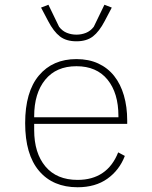

<svg xmlns="http://www.w3.org/2000/svg" viewBox="-20 -777 640 809"><path d="M307 12Q203 12 144.5 -57Q86 -126 86 -258Q86 -390 144 -459Q202 -528 302 -528Q354 -528 394 -509.5Q434 -491 461 -457Q488 -423 502 -375Q516 -327 516 -269V-255H124V-229Q124 -132 171.5 -75.5Q219 -19 307 -19Q369 -19 412 -48Q455 -77 478 -135L506 -120Q483 -60 432.5 -24Q382 12 307 12ZM302 -498Q217 -498 170.5 -441Q124 -384 124 -287V-283H479V-288Q479 -385 433 -441.5Q387 -498 302 -498ZM302 -603Q259 -603 232.5 -623.5Q206 -644 183 -688L153 -745L184 -757L229 -664Q243 -646 262 -638.5Q281 -631 302 -631Q323 -631 342 -638.5Q361 -646 375 -664L420 -757L451 -745L421 -688Q398 -644 371.5 -623.5Q345 -603 302 -603Z"/></svg>

Font: IBM Plex Mono ExtraLight
Style: Regular
Weight: 200
Monospace: yes
Designer: Mike Abbink, Paul van der Laan, Pieter van Rosmalen
Foundry: Bold Monday
Version: Version 2.3